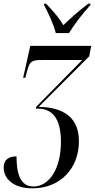

<svg xmlns="http://www.w3.org/2000/svg" viewBox="-56 -786 520 1046"><path d="M248 -606H320C350 -654 387 -704 436 -758L437 -766H425C364 -720 322 -680 289 -649C267 -686 241 -718 195 -766H185L184 -758C204 -723 236 -654 248 -606ZM121 240C271 240 374 133 374 -17C374 -174 250 -202 155 -204L430 -479L441 -536H109L70 -362H82L91 -396C105 -451 115 -459 171 -459H392L141 -204L140 -194H151C228 -194 276 -142 276 -13C276 132 213 230 126 230C53 230 34 157 34 66C-9 66 -36 84 -36 127C-36 182 10 240 121 240Z"/></svg>

Font: Noto Serif Display ExtraCondensed Medium
Style: Italic
Weight: 500
Width: 2
Italic angle: -12°
Designer: Monotype Design Team
Foundry: Monotype Imaging Inc.
Version: Version 2.009